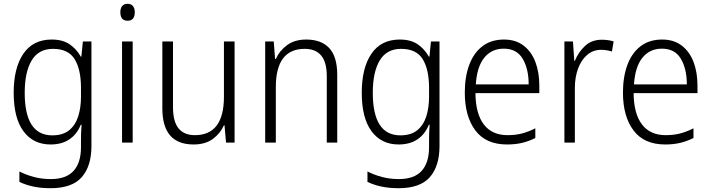

<svg xmlns="http://www.w3.org/2000/svg" viewBox="-20 -750 3740 1010"><path d="M252 -542Q309 -542 345.5 -517.5Q382 -493 405 -452H408L416 -532H461V18Q461 124 410 182Q359 240 246 240Q196 240 156 231.5Q116 223 82 207V152Q117 170 158.5 181Q200 192 247 192Q328 192 367 149Q406 106 406 24V-8Q406 -28 406.5 -49.5Q407 -71 409 -94H405Q385 -44 345 -17Q305 10 246 10Q155 10 103.5 -59.5Q52 -129 52 -262Q52 -393 103 -467.5Q154 -542 252 -542ZM259 -493Q183 -493 146.5 -432Q110 -371 110 -262Q110 -38 255 -38Q311 -38 344 -65Q377 -92 391.5 -138Q406 -184 406 -241V-287Q406 -385 372.5 -439Q339 -493 259 -493Z M651 -730Q670 -730 679.5 -718Q689 -706 689 -686Q689 -641 651 -641Q613 -641 613 -686Q613 -706 622.5 -718Q632 -730 651 -730ZM678 -532V0H622V-532Z M1214 -532V0H1169L1161 -91H1158Q1139 -48 1099.5 -19Q1060 10 998 10Q834 10 834 -180V-532H890V-187Q890 -111 919 -75Q948 -39 1005 -39Q1158 -39 1158 -241V-532Z M1591 -542Q1670 -542 1712 -497Q1754 -452 1754 -356V0H1699V-349Q1699 -423 1669.5 -458Q1640 -493 1583 -493Q1431 -493 1431 -292V0H1375V-532H1420L1427 -440H1431Q1450 -483 1490 -512.5Q1530 -542 1591 -542Z M2083 -542Q2140 -542 2176.5 -517.5Q2213 -493 2236 -452H2239L2247 -532H2292V18Q2292 124 2241 182Q2190 240 2077 240Q2027 240 1987 231.5Q1947 223 1913 207V152Q1948 170 1989.5 181Q2031 192 2078 192Q2159 192 2198 149Q2237 106 2237 24V-8Q2237 -28 2237.5 -49.5Q2238 -71 2240 -94H2236Q2216 -44 2176 -17Q2136 10 2077 10Q1986 10 1934.5 -59.5Q1883 -129 1883 -262Q1883 -393 1934 -467.5Q1985 -542 2083 -542ZM2090 -493Q2014 -493 1977.5 -432Q1941 -371 1941 -262Q1941 -38 2086 -38Q2142 -38 2175 -65Q2208 -92 2222.5 -138Q2237 -184 2237 -241V-287Q2237 -385 2203.5 -439Q2170 -493 2090 -493Z M2631 -542Q2693 -542 2734.5 -510Q2776 -478 2796.5 -423.5Q2817 -369 2817 -300V-260H2481Q2482 -152 2525 -95.5Q2568 -39 2650 -39Q2691 -39 2724.5 -47.5Q2758 -56 2796 -75V-24Q2762 -7 2726.5 1.5Q2691 10 2647 10Q2536 10 2480.5 -64Q2425 -138 2425 -263Q2425 -346 2448.5 -409Q2472 -472 2518 -507Q2564 -542 2631 -542ZM2630 -494Q2566 -494 2527.5 -446.5Q2489 -399 2483 -306H2761Q2761 -388 2729.5 -441Q2698 -494 2630 -494Z M3146 -541Q3180 -541 3208 -532L3199 -479Q3186 -483 3172 -485.5Q3158 -488 3143 -488Q3100 -488 3069 -461.5Q3038 -435 3021 -389.5Q3004 -344 3004 -287V0H2949V-532H2994L3001 -430H3004Q3022 -475 3057 -508Q3092 -541 3146 -541Z M3463 -542Q3525 -542 3566.5 -510Q3608 -478 3628.5 -423.5Q3649 -369 3649 -300V-260H3313Q3314 -152 3357 -95.5Q3400 -39 3482 -39Q3523 -39 3556.5 -47.5Q3590 -56 3628 -75V-24Q3594 -7 3558.5 1.5Q3523 10 3479 10Q3368 10 3312.5 -64Q3257 -138 3257 -263Q3257 -346 3280.5 -409Q3304 -472 3350 -507Q3396 -542 3463 -542ZM3462 -494Q3398 -494 3359.5 -446.5Q3321 -399 3315 -306H3593Q3593 -388 3561.5 -441Q3530 -494 3462 -494Z"/></svg>

Font: Noto Sans Sinhala SemiCondensed Light
Style: Regular
Weight: 300
Width: 4
Designer: Jelle Bosma - Monotype Design Team
Foundry: Monotype Imaging Inc.
Version: Version 2.006; ttfautohint (v1.8.4.7-5d5b)